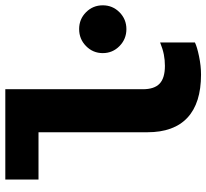

<svg xmlns="http://www.w3.org/2000/svg" viewBox="-47 -720 777 723"><g transform="rotate(-90 341.5 -358.5)"><path d="M422 10Q315 10 260 -41Q205 -92 205 -192V-602H27V-727H367V-209Q367 -166 388 -146Q409 -126 455 -126Q477 -126 497.5 -130Q518 -134 543 -144V-13Q527 -5 491 2.5Q455 10 422 10ZM593.3 -271Q556 -271 529.5 -297Q503 -323 503 -360Q503 -397 529.5 -423Q555.9 -449 593.5 -449Q631 -449 657 -423Q683 -397 683 -360Q683 -323 656.8 -297Q630.5 -271 593.3 -271Z"/></g></svg>

Font: Red Hat Mono
Style: Regular
Weight: 300
Monospace: yes
Designer: Pentagram, MCKL
Foundry: Pentagram, MCKL
Version: Version 1.023